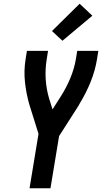

<svg xmlns="http://www.w3.org/2000/svg" viewBox="-20 -1007 546 1027"><path d="M138 0 186 -291 136 -451Q120 -508 113.5 -568.5Q107 -629 117 -691L124 -735H237L230 -691Q221 -636 224.5 -582.5Q228 -529 243 -479L261 -422L305 -491Q335 -538 356 -588.5Q377 -639 386 -691L393 -735H506L499 -691Q489 -629 464.5 -568.5Q440 -508 405 -451Q404 -448 402 -445Q400 -442 399 -440L296 -279L250 0ZM314 -789 258 -841 406 -987 474 -923Z"/></svg>

Font: Iosevka Term Curly Oblique
Style: Bold
Weight: 700
Italic angle: -9°
Designer: Belleve Invis
Foundry: Belleve Invis
Version: Version 32.3.0